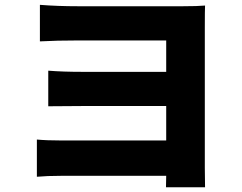

<svg xmlns="http://www.w3.org/2000/svg" viewBox="-20 -743 1017 806"><path d="M308.6 -716.8H747.1Q810.5 -716.8 840.8 -719.7Q839.8 -702.1 839.8 -628.9V-38.1L840.8 43H676.8L677.7 -4.9H236.3Q177.7 -4.9 134.8 -1V-157.2Q175.8 -153.3 237.3 -153.3H677.7V-297.9H324.2L182.6 -296.9V-446.3Q244.1 -441.4 324.2 -441.4H677.7V-573.2H308.6Q217.8 -573.2 147.5 -569.3V-722.7Q221.7 -716.8 308.6 -716.8Z"/></svg>

Font: Min Sans Black
Style: Regular
Weight: 900
Designer: Jinseong-Kim, NotoSansCJK, Nunito
Foundry: Jinseong-Kim
Version: Version 1.000